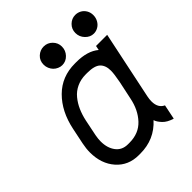

<svg xmlns="http://www.w3.org/2000/svg" viewBox="-194 -789 915 915"><g transform="rotate(-45 263.5 -331.5)"><path d="M466.8 -548.8Q442.9 -548.8 424.6 -567.9Q406.2 -586.9 406.2 -613.3Q406.2 -639.2 424.3 -657Q442.4 -674.8 466.8 -674.8Q482.4 -674.8 496.1 -667.5Q509.8 -660.2 518.6 -645.8Q527.3 -631.3 527.3 -613.3Q527.3 -595.2 518.8 -580.1Q510.3 -564.9 496.3 -556.9Q482.4 -548.8 466.8 -548.8ZM315.4 -613.3Q315.4 -586.9 297.4 -567.9Q279.3 -548.8 253.9 -548.8Q242.2 -548.8 230.7 -554Q219.2 -559.1 210.9 -567.6Q202.6 -576.2 197.5 -588.1Q192.4 -600.1 192.4 -613.3Q192.4 -640.6 210.9 -657.7Q229.5 -674.8 253.9 -674.8Q279.3 -674.8 297.4 -656.5Q315.4 -638.2 315.4 -613.3ZM147 -284.2 129.9 -200.7Q126 -179.7 126 -162.6Q126 -118.2 147.7 -89.6Q169.4 -61 208.5 -61H218.8Q281.7 -61 320.1 -102.1Q358.4 -143.1 371.1 -207L390.6 -298.8Q399.4 -344.7 399.4 -366.7Q399.4 -402.3 379.9 -420.7Q360.4 -439 312 -439H301.8Q268.6 -439 241.2 -426.3Q213.9 -413.6 195.6 -391.1Q177.2 -368.7 165.5 -342Q153.8 -315.4 147 -284.2ZM435.5 -157.2Q432.1 -140.6 432.1 -126Q432.1 -82.5 464.4 -67.4L449.2 6.8Q416 -2.9 398.7 -21.2Q381.3 -39.6 376 -56.2Q314 12.2 218.8 12.2H208.5Q138.7 12.2 95.7 -36.6Q52.7 -85.4 52.7 -161.6Q52.7 -187.5 58.6 -216.3L75.7 -298.8Q95.7 -395 154.5 -453.6Q213.4 -512.2 301.8 -512.2H312Q386.2 -512.2 427.7 -477.5L432.1 -500H507.3Z"/></g></svg>

Font: Anka/Coder Condensed
Style: Italic
Weight: 400
Width: 4
Italic angle: -12°
Monospace: yes
Version: Version 001.100